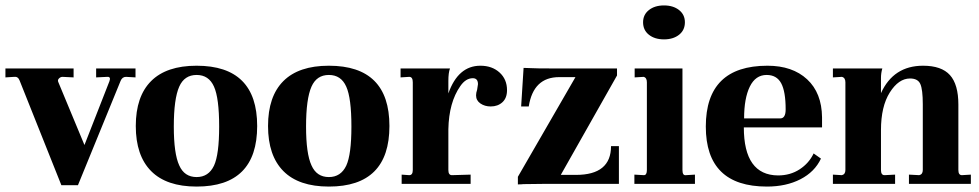

<svg xmlns="http://www.w3.org/2000/svg" viewBox="-33 -677 3606 707"><path d="M193 5 39 -381Q33 -396 19 -394L-13 -392V-425H238V-392L197 -394Q190 -394 184 -388Q178 -382 182 -374L278 -143L370 -378Q372 -384 372 -386Q372 -395 362 -394L321 -392V-425H466V-392L431 -394Q417 -394 411 -379L254 5Z M691 10Q580 10 523.5 -47Q467 -104 467 -213Q467 -322 523.5 -378.5Q580 -435 691 -435Q914 -435 914 -213Q914 10 691 10ZM691 -25Q735 -25 755 -67Q774 -108 774 -211Q774 -316 755 -358Q736 -401 691 -401Q646 -401 627 -358Q607 -313 607 -211Q607 -111 627 -68Q646 -25 691 -25Z M1178 10Q1067 10 1010.5 -47Q954 -104 954 -213Q954 -322 1010.5 -378.5Q1067 -435 1178 -435Q1401 -435 1401 -213Q1401 10 1178 10ZM1178 -25Q1222 -25 1242 -67Q1261 -108 1261 -211Q1261 -316 1242 -358Q1223 -401 1178 -401Q1133 -401 1114 -358Q1094 -313 1094 -211Q1094 -111 1114 -68Q1133 -25 1178 -25Z M1446 0V-34L1474 -32Q1487 -32 1487 -51V-374Q1487 -394 1474 -394L1442 -392V-425H1624Q1618 -409 1618 -379V-333Q1654 -435 1736 -435Q1779 -435 1806.5 -410Q1834 -385 1834 -345Q1834 -316 1817 -300.5Q1800 -285 1774 -285Q1752 -285 1736 -296Q1720 -307 1720 -326Q1720 -335 1724 -347Q1727 -365 1727 -367Q1727 -389 1708 -389Q1682 -389 1662 -360Q1620 -300 1618 -201V-51Q1618 -32 1631 -32L1700 -34V0Z M1874 2V-26L2086 -393H2026Q1931 -393 1914 -285H1886L1895 -427Q1907 -427 1925 -426Q1942 -425 1991 -425H2239V-399L2032 -33H2088Q2217 -33 2217 -139H2246V0H1978L1894 1Q1888 2 1874 2Z M2303 0V-34L2338 -32Q2349 -32 2349 -51V-374Q2349 -391 2337 -394L2304 -392V-425H2480V-51Q2480 -41 2483 -36Q2486 -31 2493 -32L2526 -34V0ZM2335 -595Q2335 -623 2356.5 -640Q2378 -657 2412 -657Q2446 -657 2467.5 -640Q2489 -623 2489 -595Q2489 -566 2467.5 -549Q2446 -532 2412 -532Q2378 -532 2356.5 -549Q2335 -566 2335 -595Z M2791 10Q2566 10 2566 -211Q2566 -435 2793 -435Q2885 -435 2939 -385Q2993 -335 2994 -245V-208H2706Q2706 -32 2832 -31Q2877 -31 2911.5 -53.5Q2946 -76 2963 -112L2990 -93Q2967 -44 2914.5 -17Q2862 10 2791 10ZM2707 -241H2840Q2860 -241 2860 -274Q2860 -340 2843.5 -370.5Q2827 -401 2790 -401Q2749 -401 2728 -358Q2707 -315 2707 -241Z M3034 0V-34L3067 -32Q3080 -35 3080 -51V-374Q3080 -391 3067 -394L3034 -392V-425H3216Q3211 -408 3211 -390V-334Q3257 -435 3366 -435Q3434 -435 3465 -400.5Q3496 -366 3496 -292V-51Q3496 -32 3509 -32L3542 -34V0H3314V-34L3352 -32Q3365 -35 3365 -51V-293Q3365 -347 3356 -367.5Q3347 -388 3318 -388Q3276 -388 3243.5 -336.5Q3211 -285 3211 -198V-51Q3211 -32 3224 -32L3263 -34V0Z"/></svg>

Font: UnnaBold
Style: Bold
Weight: 700
Designer: Jorge de Buen Unna
Foundry: Omnibus-Type
Version: Version 2.008;hotconv 1.0.109;makeotfexe 2.5.65596